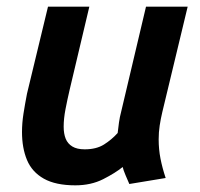

<svg xmlns="http://www.w3.org/2000/svg" viewBox="-20 -544 600 576"><path d="M206 12Q147 12 111.5 -8Q76 -28 61 -64Q46 -100 46 -148Q46 -175 50.5 -203.5Q55 -232 61 -263L124 -524H248L189 -275Q182 -245 176.5 -216.5Q171 -188 171 -164Q171 -143 177 -128Q183 -113 197 -104.5Q211 -96 234 -96Q269 -96 292 -110.5Q315 -125 333 -145Q335 -162 337 -177Q339 -192 344 -211L418 -524H543L467 -208Q462 -187 459 -167Q456 -147 456 -126Q456 -96 461.5 -68Q467 -40 477 -10L368 8Q364 -1 357 -17.5Q350 -34 348 -43Q326 -25 289.5 -6.5Q253 12 206 12Z"/></svg>

Font: Ubuntu Sans Mono SemiBold
Style: Italic
Weight: 600
Italic angle: -13.5°
Monospace: yes
Designer: Dalton Maag Ltd
Foundry: Dalton Maag Ltd
Version: Version 1.006